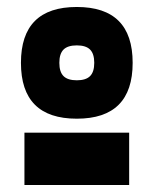

<svg xmlns="http://www.w3.org/2000/svg" viewBox="-20 -730 440 550"><path d="M50 -200H350V-350H50ZM238 -588Q250 -576 250 -550Q250 -524 238 -512Q226 -500 200 -500Q174 -500 162 -512Q150 -524 150 -550Q150 -576 162 -588Q174 -600 200 -600Q226 -600 238 -588ZM200 -390Q360 -390 360 -550Q360 -710 200 -710Q40 -710 40 -550Q40 -390 200 -390Z"/></svg>

Font: Millimetre
Style: Bold
Weight: 800
Designer: Jérémy Landes
Version: Version 1.0